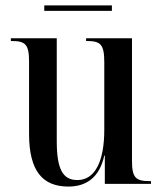

<svg xmlns="http://www.w3.org/2000/svg" viewBox="-20 -677 597 707"><path d="M143 -637H392V-657H143ZM232 10C295 10 346 -21 364 -104H366V0H536V-10H532C480 -10 466 -22 466 -85V-536H297V-526H300C351 -526 364 -513 364 -447V-199C364 -85 331 -14 265 -14C210 -14 189 -56 189 -158V-536H20V-526H23C74 -526 87 -513 87 -450V-184C87 -47 137 10 232 10Z"/></svg>

Font: Noto Serif Display Condensed Medium
Style: Regular
Weight: 500
Width: 3
Designer: Monotype Design Team
Foundry: Monotype Imaging Inc.
Version: Version 2.009